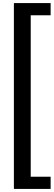

<svg xmlns="http://www.w3.org/2000/svg" viewBox="-20 -872 348 1244"><path d="M70 -852H308V-773H179V273H308V352H70Z"/></svg>

Font: Oakes Grotesk
Style: Bold Italic
Weight: 600
Italic angle: -8°
Designer: Samuel Oakes
Foundry: Samuel Oakes
Version: Version 1.000;PS 001.000;hotconv 1.0.88;makeotf.lib2.5.64775